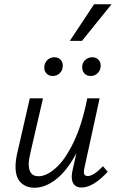

<svg xmlns="http://www.w3.org/2000/svg" viewBox="-20 -876 550 902"><path d="M53 -93Q53 -120 60 -152L120 -414H182L123 -159Q115 -125 115 -104Q115 -48 161 -48Q199 -48 243 -87.5Q287 -127 326.5 -209.5Q366 -292 390 -414H448L377 -89Q374 -76 374 -67Q374 -49 392 -49Q406 -49 423 -60Q440 -71 464 -95L486 -69Q418 5 362 5Q341 5 329 -8Q317 -21 317 -45Q317 -57 320 -72L339 -157Q296 -75 244.5 -34.5Q193 6 142 6Q103 6 78 -18Q53 -42 53 -93ZM188 -558Q188 -579 201.5 -593Q215 -607 236 -607Q253 -607 264 -596Q275 -585 275 -567Q275 -547 261.5 -533Q248 -519 228 -519Q210 -519 199 -530Q188 -541 188 -558ZM366 -560Q366 -580 379.5 -593.5Q393 -607 414 -607Q431 -607 442 -596Q453 -585 453 -567Q453 -547 439.5 -533Q426 -519 406 -519Q388 -519 377 -530.5Q366 -542 366 -560ZM422 -856H504L365 -684H308Z"/></svg>

Font: LXGW Bright GB
Style: Italic
Weight: 400
Italic angle: -12°
Designer: Christian Thalmann (Catharsis Fonts)
Foundry: LXGW / Christian Thalmann (Catharsis Fonts) / Fontworks Inc.
Version: Version 5.510